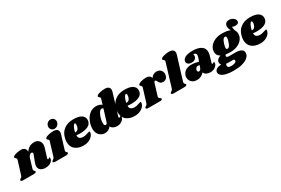

<svg xmlns="http://www.w3.org/2000/svg" viewBox="71 -2119 5398 3688"><g transform="rotate(-30 2770.0 -275.0)"><path d="M619 -138Q617 -134 617 -126Q617 -119 620.5 -115Q624 -111 630 -111Q642 -111 650.5 -121.5Q659 -132 662 -132Q667 -132 670 -125.5Q673 -119 673 -110Q674 -81 654 -53.5Q634 -26 595.5 -8.5Q557 9 503 9Q437 9 398 -21.5Q359 -52 358 -103Q358 -140 376 -186L431 -330Q436 -343 436 -351Q436 -364 427.5 -371.5Q419 -379 407 -379Q385 -379 365 -358.5Q345 -338 336 -308L274 -104Q270 -93 270 -83Q270 -71 275 -63.5Q280 -56 289 -48Q296 -42 299 -37Q302 -32 300 -25Q296 -12 281 -6Q266 0 234 0H6Q-20 0 -31.5 -8.5Q-43 -17 -40 -31Q-36 -43 -19 -52Q-4 -60 6 -71Q16 -82 23 -106L112 -395Q114 -400 114 -409Q114 -420 109.5 -426Q105 -432 95 -441Q85 -449 81 -455Q77 -461 80 -471Q86 -494 143 -511.5Q200 -529 262 -529Q312 -529 341 -501.5Q370 -474 367 -425Q408 -484 454 -506.5Q500 -529 554 -529Q615 -529 652.5 -492Q690 -455 690 -396Q690 -365 680 -335Z M1088 -447Q1088 -424 1081 -403L989 -104Q986 -92 986 -83Q986 -70 991 -62.5Q996 -55 1005 -48Q1012 -41 1015 -36.5Q1018 -32 1016 -25Q1011 -12 996 -6Q981 0 950 0H722Q696 0 684 -8.5Q672 -17 676 -31Q680 -43 697 -52Q712 -60 722 -71Q732 -82 739 -106L826 -395Q829 -404 829 -410Q829 -421 824 -427.5Q819 -434 809 -441Q799 -449 795 -455Q791 -461 794 -471Q800 -494 857 -511.5Q914 -529 976 -529Q1034 -529 1061 -507Q1088 -485 1088 -447ZM1134 -662Q1134 -636 1120.5 -611Q1107 -586 1082.5 -570.5Q1058 -555 1028 -555Q990 -555 964.5 -580.5Q939 -606 938 -644Q938 -669 951 -693.5Q964 -718 988 -734Q1012 -750 1043 -750Q1082 -750 1108 -724.5Q1134 -699 1134 -662Z M1662 -390Q1662 -371 1658 -355Q1643 -289 1574.5 -260.5Q1506 -232 1413 -232Q1366 -232 1325 -238Q1324 -186 1353 -165Q1382 -144 1434 -144Q1458 -144 1480 -149.5Q1502 -155 1536 -166Q1564 -176 1574 -176Q1585 -176 1585 -163Q1586 -128 1559 -89.5Q1532 -51 1479 -24Q1426 3 1351 3Q1240 3 1169 -53Q1098 -109 1098 -216Q1098 -246 1106 -286Q1131 -409 1215.5 -471.5Q1300 -534 1421 -534Q1548 -534 1605 -493.5Q1662 -453 1662 -390ZM1343 -297Q1385 -297 1407 -336Q1429 -375 1428 -423Q1427 -451 1412 -451Q1401 -451 1386 -433.5Q1371 -416 1356.5 -381Q1342 -346 1332 -298Q1336 -297 1343 -297Z M2199 -133Q2199 -126 2203 -122Q2207 -118 2213 -118Q2225 -118 2233.5 -128.5Q2242 -139 2245 -139Q2250 -139 2253 -132Q2256 -125 2256 -116Q2257 -89 2235.5 -61Q2214 -33 2178 -15Q2142 3 2100 3Q2050 3 2013 -16Q1976 -35 1962 -66Q1935 -31 1900 -14Q1865 3 1826 3Q1780 3 1740.5 -20Q1701 -43 1677.5 -85.5Q1654 -128 1654 -182Q1654 -273 1688.5 -353.5Q1723 -434 1785 -483.5Q1847 -533 1926 -533Q1969 -533 1999.5 -523Q2030 -513 2055 -493L2089 -605Q2092 -614 2092 -620Q2092 -631 2086.5 -638Q2081 -645 2072 -652Q2062 -660 2057.5 -666Q2053 -672 2056 -682Q2062 -705 2119 -722Q2176 -739 2238 -739Q2296 -739 2323.5 -717Q2351 -695 2351 -657Q2351 -635 2344 -614L2201 -144Q2199 -136 2199 -133ZM1999 -439Q1970 -439 1942 -396Q1914 -353 1897 -292Q1880 -231 1881 -182Q1881 -127 1917 -127Q1930 -127 1939 -137.5Q1948 -148 1956 -172L2034 -425Q2018 -439 1999 -439Z M2797 -390Q2797 -371 2793 -355Q2778 -289 2709.5 -260.5Q2641 -232 2548 -232Q2501 -232 2460 -238Q2459 -186 2488 -165Q2517 -144 2569 -144Q2593 -144 2615 -149.5Q2637 -155 2671 -166Q2699 -176 2709 -176Q2720 -176 2720 -163Q2721 -128 2694 -89.5Q2667 -51 2614 -24Q2561 3 2486 3Q2375 3 2304 -53Q2233 -109 2233 -216Q2233 -246 2241 -286Q2266 -409 2350.5 -471.5Q2435 -534 2556 -534Q2683 -534 2740 -493.5Q2797 -453 2797 -390ZM2478 -297Q2520 -297 2542 -336Q2564 -375 2563 -423Q2562 -451 2547 -451Q2536 -451 2521 -433.5Q2506 -416 2491.5 -381Q2477 -346 2467 -298Q2471 -297 2478 -297Z M3391 -411Q3391 -392 3387 -376Q3377 -335 3349 -313Q3321 -291 3282 -291Q3244 -291 3224.5 -309Q3205 -327 3190 -357Q3182 -374 3175 -382Q3168 -390 3159 -390Q3149 -390 3141.5 -382Q3134 -374 3128 -354L3051 -104Q3049 -99 3049 -89Q3049 -76 3056.5 -67.5Q3064 -59 3077 -51Q3089 -43 3093 -38Q3097 -33 3096 -25Q3094 -12 3081.5 -6Q3069 0 3039 0H2783Q2757 0 2745.5 -8.5Q2734 -17 2737 -31Q2741 -43 2758 -52Q2773 -60 2783 -71Q2793 -82 2800 -106L2889 -395Q2891 -400 2891 -409Q2891 -420 2886.5 -426Q2882 -432 2872 -441Q2862 -449 2858 -455Q2854 -461 2857 -471Q2863 -494 2920 -511.5Q2977 -529 3039 -529Q3080 -529 3107 -510.5Q3134 -492 3142 -458Q3190 -529 3268 -529Q3324 -529 3357.5 -495Q3391 -461 3391 -411Z M3778 -657Q3778 -635 3771 -614L3614 -104Q3611 -92 3611 -83Q3611 -70 3616 -62.5Q3621 -55 3630 -48Q3637 -41 3640 -36.5Q3643 -32 3641 -25Q3636 -12 3621 -6Q3606 0 3575 0H3347Q3321 0 3309 -8.5Q3297 -17 3301 -31Q3305 -43 3322 -52Q3337 -60 3347 -71Q3357 -82 3364 -106L3516 -605Q3519 -614 3519 -620Q3519 -631 3513.5 -638Q3508 -645 3499 -652Q3489 -660 3484.5 -666Q3480 -672 3483 -682Q3489 -705 3546 -722Q3603 -739 3665 -739Q3723 -739 3750.5 -717Q3778 -695 3778 -657Z M4322 -357Q4322 -324 4310 -282L4269 -144Q4268 -140 4268 -134Q4268 -118 4281 -118Q4293 -118 4301.5 -128.5Q4310 -139 4313 -139Q4318 -139 4321.5 -132Q4325 -125 4325 -116Q4326 -89 4304.5 -61Q4283 -33 4247 -15Q4211 3 4168 3Q4116 3 4079 -16Q4042 -35 4028 -72Q3998 -36 3957 -16.5Q3916 3 3869 3Q3816 3 3780 -17.5Q3744 -38 3726.5 -70.5Q3709 -103 3709 -139Q3709 -155 3712 -170Q3728 -239 3781.5 -274Q3835 -309 3909 -309Q3992 -309 4072 -283L4097 -349Q4110 -391 4110 -414Q4109 -438 4094 -450Q4079 -462 4048 -462Q4054 -446 4054 -429Q4054 -392 4026 -365Q3998 -338 3946 -338Q3897 -338 3869.5 -359.5Q3842 -381 3842 -413Q3842 -463 3898 -496Q3954 -529 4069 -529Q4184 -529 4253 -486.5Q4322 -444 4322 -357ZM3950 -158Q3950 -142 3957.5 -132Q3965 -122 3979 -122Q3992 -122 4007.5 -132.5Q4023 -143 4030 -164L4051 -223Q4034 -226 4013 -226Q3985 -226 3967.5 -204.5Q3950 -183 3950 -158Z M5104 -591Q5104 -532 5024 -532Q5001 -532 4988.5 -535.5Q4976 -539 4959 -547Q4956 -540 4956 -527Q4956 -511 4961.5 -489Q4967 -467 4975 -448Q4996 -417 4996 -374Q4996 -355 4991 -328Q4979 -276 4938.5 -233Q4898 -190 4834.5 -165.5Q4771 -141 4695 -141Q4637 -141 4586 -149Q4571 -136 4571 -117Q4571 -104 4583 -95.5Q4595 -87 4623 -87H4773Q4850 -87 4893 -60.5Q4936 -34 4936 15Q4936 33 4930 52Q4918 91 4875.5 124.5Q4833 158 4756 179Q4679 200 4569 200Q4471 200 4403 183Q4335 166 4301.5 136.5Q4268 107 4268 71Q4268 63 4272 47Q4281 18 4312.5 -0.5Q4344 -19 4416 -25Q4392 -48 4392 -80Q4392 -91 4395 -103Q4411 -155 4489 -180Q4414 -221 4414 -300Q4414 -322 4420 -346Q4432 -398 4473 -440.5Q4514 -483 4578 -508Q4642 -533 4718 -533Q4837 -533 4905 -502Q4890 -525 4881.5 -551.5Q4873 -578 4873 -600Q4873 -638 4897.5 -665Q4922 -692 4972 -692Q5004 -692 5034.5 -678.5Q5065 -665 5084.5 -641.5Q5104 -618 5104 -591ZM4771 -415Q4771 -449 4742 -449Q4717 -449 4698.5 -424.5Q4680 -400 4661 -337Q4645 -285 4645 -258Q4645 -225 4673 -225Q4698 -225 4717 -250Q4736 -275 4755 -337Q4771 -388 4771 -415ZM4556 14Q4528 14 4505 11Q4493 26 4493 51Q4494 76 4513.5 87Q4533 98 4574 98Q4624 98 4655.5 83Q4687 68 4687 40Q4687 28 4678 21Q4669 14 4652 14Z M5581 -390Q5581 -371 5577 -355Q5562 -289 5493.5 -260.5Q5425 -232 5332 -232Q5285 -232 5244 -238Q5243 -186 5272 -165Q5301 -144 5353 -144Q5377 -144 5399 -149.5Q5421 -155 5455 -166Q5483 -176 5493 -176Q5504 -176 5504 -163Q5505 -128 5478 -89.5Q5451 -51 5398 -24Q5345 3 5270 3Q5159 3 5088 -53Q5017 -109 5017 -216Q5017 -246 5025 -286Q5050 -409 5134.5 -471.5Q5219 -534 5340 -534Q5467 -534 5524 -493.5Q5581 -453 5581 -390ZM5262 -297Q5304 -297 5326 -336Q5348 -375 5347 -423Q5346 -451 5331 -451Q5320 -451 5305 -433.5Q5290 -416 5275.5 -381Q5261 -346 5251 -298Q5255 -297 5262 -297Z"/></g></svg>

Font: Shrikhand
Style: Regular
Weight: 400
Italic angle: -14°
Version: Version 1.000;PS 1.000;hotconv 1.0.88;makeotf.lib2.5.647800